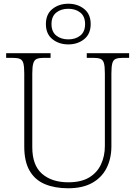

<svg xmlns="http://www.w3.org/2000/svg" viewBox="-20 -999 727 1029"><path d="M345 10Q274 10 221 -12Q168 -34 139 -83.5Q110 -133 110 -214V-606Q110 -643 105 -660.5Q100 -678 86.5 -683.5Q73 -689 48 -689H13V-714H251V-689H215Q191 -689 177.5 -683.5Q164 -678 158.5 -660Q153 -642 153 -605V-210Q153 -113 205.5 -67.5Q258 -22 346 -22Q415 -22 458 -48Q501 -74 521.5 -118.5Q542 -163 542 -216V-606Q542 -643 537 -660.5Q532 -678 518.5 -683.5Q505 -689 481 -689H445V-714H672V-689H639Q614 -689 600.5 -683.5Q587 -678 582 -660Q577 -642 577 -605V-215Q577 -150 551.5 -99Q526 -48 474.5 -19Q423 10 345 10ZM346 -761Q296 -761 261 -789Q226 -817 226 -870Q226 -923 261 -951Q296 -979 346 -979Q396 -979 431 -951Q466 -923 466 -870Q466 -817 431 -789Q396 -761 346 -761ZM346 -788Q385 -788 410.5 -808.5Q436 -829 436 -870Q436 -911 410.5 -931.5Q385 -952 346 -952Q307 -952 281.5 -931.5Q256 -911 256 -870Q256 -829 281.5 -808.5Q307 -788 346 -788Z"/></svg>

Font: Noto Serif Hebrew ExtraLight
Style: Regular
Weight: 250
Version: Version 2.003